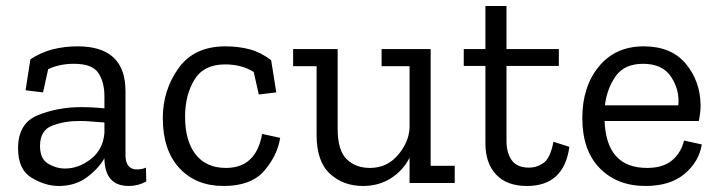

<svg xmlns="http://www.w3.org/2000/svg" viewBox="-20 -608 2387 638"><path d="M81 -411Q116 -434 155 -444Q194 -454 238 -454Q397 -454 397 -305V-93Q397 -45 435 -45Q452 -45 465 -51L466 -5Q439 10 408 10Q329 10 327 -80V-82Q306 -46 267.5 -18Q229 10 175 10Q131 10 85.5 -17Q40 -44 40 -115Q40 -199 106.5 -225.5Q173 -252 248 -252Q268 -252 288.5 -251Q309 -250 327 -248V-288Q327 -336 306.5 -366Q286 -396 226 -396Q177 -396 140 -378L123 -301L65 -308ZM327 -167V-201Q308 -202 287 -204Q266 -206 244 -206Q194 -206 153.5 -190.5Q113 -175 113 -123Q113 -80 140 -64Q167 -48 196 -48Q242 -48 282.5 -80Q323 -112 327 -167Z M911 -150Q902 -92 858.5 -41Q815 10 723 10Q631 10 576 -49.5Q521 -109 521 -216Q521 -308 573 -381Q625 -454 729 -454Q773 -454 810 -444Q847 -434 881 -408L898 -301L840 -294L823 -369Q783 -394 728 -394Q657 -394 626 -343Q595 -292 595 -220Q595 -140 630 -95Q665 -50 731 -50Q831 -50 851 -163Z M1491 0H1341V-84Q1320 -42 1279.5 -16Q1239 10 1186 10Q1121 10 1076.5 -30.5Q1032 -71 1032 -160V-388H954V-445H1102V-180Q1102 -108 1132 -79Q1162 -50 1209 -50Q1266 -50 1302.5 -93Q1339 -136 1341 -184V-388H1248V-445H1411V-57H1491Z M1872 -120Q1854 10 1731 10Q1664 10 1628.5 -28Q1593 -66 1593 -131V-389H1521V-445H1593V-588H1663V-445H1837V-389H1663V-140Q1663 -100 1680.5 -75.5Q1698 -51 1738 -51Q1764 -51 1786.5 -67Q1809 -83 1819 -137Z M2312 -128Q2303 -71 2255 -30.5Q2207 10 2125 10Q2031 10 1973 -49Q1915 -108 1915 -216Q1915 -320 1970 -387Q2025 -454 2119 -454Q2211 -454 2259 -396Q2307 -338 2308 -259Q2308 -233 2302 -206H1989Q1995 -50 2130 -50Q2183 -50 2213 -75Q2243 -100 2253 -141ZM2234 -258Q2239 -308 2210.5 -352Q2182 -396 2117 -396Q2055 -396 2026 -355Q1997 -314 1990 -258Z"/></svg>

Font: Zilla Slab
Style: Regular
Weight: 400
Designer: Typotheque.com
Foundry: Typotheque type foundry
Version: Version 1.1; 2017; ttfautohint (v1.6)